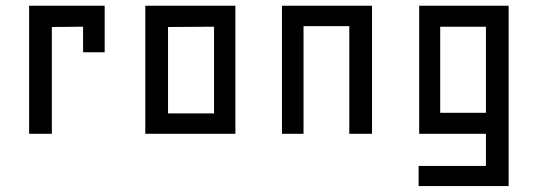

<svg xmlns="http://www.w3.org/2000/svg" viewBox="-20 -460 1849 660"><path d="M265.6 -368.2 158.2 -367.2V0H80.1V-440.4H339.8V-280.3H265.6Z M479.5 0V-440.4H789.1V0ZM715.8 -368.2 557.6 -367.2V-70.3H715.8Z M1258.8 0V-440.4H949.2V0H1023.4V-370.1H1180.7V0Z M1650.4 0V110.4H1418.9V179.7H1728.5V-440.4H1420.9V0ZM1650.4 -72.3H1493.2V-368.2H1650.4Z"/></svg>

Font: Geo
Style: Regular
Weight: 500
Version: Version 001.2